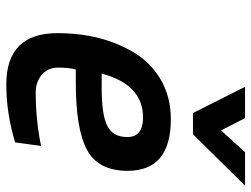

<svg xmlns="http://www.w3.org/2000/svg" viewBox="-114 -671 796 608"><g transform="rotate(90 284.0 -367.0)"><path d="M274 -82Q346 -82 416 -94L442 -99L431 -17Q340 11 247 11Q85 11 85 -151Q85 -293 148 -396Q180 -448 234 -479Q288 -510 357 -510Q521 -510 521 -373Q521 -281 455.5 -245Q390 -209 242 -209H200Q194 -187 194 -153.5Q194 -120 217 -101Q240 -82 274 -82ZM260 -291Q344 -291 379 -309Q414 -327 414 -372Q414 -422 352 -422Q248 -422 213 -291ZM405 -580H338L255 -745H354L393 -669L462 -745H568Z"/></g></svg>

Font: Titillium Web
Style: SemiBold Italic
Weight: 600
Italic angle: -13°
Version: Version 1.001;PS 57.000;hotconv 1.0.70;makeotf.lib2.5.55311